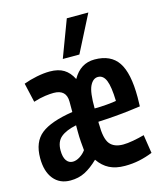

<svg xmlns="http://www.w3.org/2000/svg" viewBox="-118 -876 824 973"><g transform="rotate(-15 294.0 -389.5)"><path d="M131 10Q75 10 43 -29.5Q11 -69 11 -139Q11 -224 62 -264.5Q113 -305 229 -323V-377Q229 -441 162 -441Q144 -441 117.5 -437.5Q91 -434 56 -423L33 -524Q65 -536 102.5 -543.5Q140 -551 171 -551Q216 -551 244.5 -533.5Q273 -516 291 -480H292Q332 -551 406 -551Q491 -551 529.5 -494Q568 -437 568 -310Q568 -298 567.5 -285Q567 -272 567 -262Q545 -259 509.5 -254.5Q474 -250 431 -246.5Q388 -243 344 -241Q343 -235 344 -228Q344 -153 366 -125Q388 -97 436 -97Q458 -97 488.5 -102.5Q519 -108 548 -116L563 -19Q528 -5 492.5 2.5Q457 10 417 10Q369 10 335.5 -7Q302 -24 278 -59H277Q242 -25 208 -7.5Q174 10 131 10ZM343 -311Q374 -311 408 -314Q442 -317 457 -320Q455 -395 441.5 -428Q428 -461 400 -461Q374 -461 358 -428.5Q342 -396 343 -311ZM167 -79Q185 -79 204 -91Q223 -103 236 -121Q234 -141 232 -166Q230 -191 230 -221Q230 -229 230 -237.5Q230 -246 230 -253Q176 -242 148.5 -219Q121 -196 121 -150Q121 -115 133.5 -97Q146 -79 167 -79ZM252 -595 325 -789H438L339 -595Z"/></g></svg>

Font: Georama Condensed SemiBold
Style: Regular
Weight: 600
Width: 3
Designer: Jean-Baptiste Levee
Foundry: Production Type
Version: Version 1.000